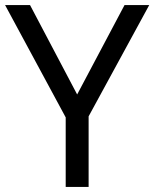

<svg xmlns="http://www.w3.org/2000/svg" viewBox="-20 -734 606 754"><path d="M283 -363 469 -714H566L328 -277V0H238V-273L0 -714H98Z"/></svg>

Font: Noto Sans Hebrew
Style: Regular
Weight: 400
Designer: Monotype Design Team
Foundry: Monotype Imaging Inc.
Version: Version 2.003;January 10, 2023;FontCreator 14.0.0.2877 64-bi